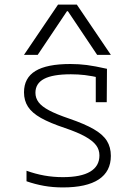

<svg xmlns="http://www.w3.org/2000/svg" viewBox="-20 -810 590 840"><path d="M255 10Q211 10 172 3Q133 -4 96 -17V-63Q135 -49 174 -42Q213 -35 255 -35Q334 -35 374.5 -59Q415 -83 415 -130Q415 -155 400.5 -174.5Q386 -194 353 -212.5Q320 -231 264 -250Q198 -272 159 -294Q120 -316 102.5 -343Q85 -370 85 -406Q85 -469 135 -499.5Q185 -530 288 -530Q325 -530 360 -525.5Q395 -521 448 -509L447 -363H399V-502L425 -468Q381 -478 351.5 -481.5Q322 -485 290 -485Q211 -485 173 -465Q135 -445 135 -404Q135 -381 149 -362.5Q163 -344 195 -327Q227 -310 283 -291Q350 -268 390 -245Q430 -222 447.5 -194Q465 -166 465 -128Q465 -60 412 -25Q359 10 255 10ZM85 -570 234 -790H316L465 -570H405L277 -761H273L145 -570Z"/></svg>

Font: M PLUS Code Latin SemiExpanded Light
Style: Regular
Weight: 300
Width: 6
Designer: Coji Morishita
Foundry: UNDERFOREST DESIGN
Version: Version 1.002; ttfautohint (v1.8.3)